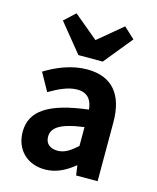

<svg xmlns="http://www.w3.org/2000/svg" viewBox="-114 -826 746 915"><g transform="rotate(15 259.0 -368.0)"><path d="M47 -136C47 -48 107 11 195 11C251 11 297 -14 340 -49L347 0H453V-290C453 -427 392 -502 268 -502C191 -502 119 -471 62 -436L111 -348C156 -374 202 -397 247 -397C302 -397 321 -361 325 -319C133 -296 47 -240 47 -136ZM209 -557H329L443 -697L389 -747L269 -647L149 -747L95 -697ZM170 -144C170 -187 205 -217 326 -233V-140C293 -110 265 -91 231 -91C196 -91 170 -108 170 -144Z"/></g></svg>

Font: Source Sans Pro SemBd
Style: Regular
Weight: 700
Designer: Paul D. Hunt
Foundry: Adobe Systems Incorporated
Version: Version 2.020;PS 2.0;hotconv 1.0.86;makeotf.lib2.5.63406